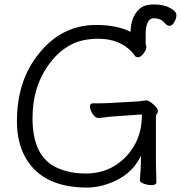

<svg xmlns="http://www.w3.org/2000/svg" viewBox="-20 -825 812 862"><path d="M566 -682Q568 -750 605 -784Q627 -805 671 -805Q715 -805 743.5 -789.5Q772 -774 772 -757.5Q772 -741 762 -725Q752 -709 741 -709Q730 -709 719 -722Q703 -743 669 -743Q652 -743 643 -724Q634 -705 634 -674V-627Q637 -622 637 -613Q637 -601 624 -584.5Q611 -568 600.5 -568Q590 -568 586 -574Q572 -596 544 -616Q494 -651 421 -651Q348 -651 297 -623.5Q246 -596 208 -547Q126 -443 126 -295Q126 -118 240 -70Q295 -46 365.5 -46Q436 -46 492 -79Q548 -112 582.5 -171Q617 -230 617 -308Q617 -311 613 -311L499 -303Q478 -302 424 -295H422Q408 -295 396 -313.5Q384 -332 384 -346.5Q384 -361 396 -361H410Q454 -361 480 -363L604 -370Q612 -371 621 -372.5Q630 -374 638 -374Q646 -374 658 -365Q689 -342 689 -326Q689 -319 684.5 -314Q680 -309 680 -298V-97Q680 -89 680.5 -71Q681 -53 681.5 -35Q682 -17 682 -7Q682 6 662 6Q642 6 625 -0.5Q608 -7 608 -16V-17Q613 -70 613 -126Q570 -35 463 1Q416 17 371 17Q174 17 97 -113Q56 -182 56 -280Q56 -465 156 -586Q258 -713 412 -713Q505 -713 566 -682Z"/></svg>

Font: LXGW WenKai
Style: Regular
Weight: 400
Designer: LXGW / Fontworks Inc.
Foundry: LXGW / Fontworks Inc.
Version: Version 1.520; June 14, 2025